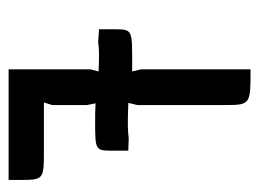

<svg xmlns="http://www.w3.org/2000/svg" viewBox="-98 -503 602 446"><g transform="rotate(90 203.0 -280.0)"><path d="M260 -200C330 -200 330 -200 330 -242V-277L301 -278C293 -277 282 -276 271 -276C256 -276 240 -276 224 -277H219L224 -298V-503C224 -561 222 -561 141 -561V-307L146 -286C140 -286 137 -286 134 -286C48 -286 48 -288 48 -243V-209L77 -207C84 -208 95 -209 104 -209C116 -209 129 -209 146 -208L141 -189V1H398V-24C398 -81 397 -81 329 -81H218L224 -100V-181L220 -201C236 -200 249 -200 260 -200Z"/></g></svg>

Font: Economica
Style: Bold
Weight: 700
Designer: Vicente Lamonaca
Foundry: Vicente Lamonaca
Version: Version 1.100